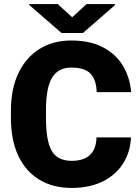

<svg xmlns="http://www.w3.org/2000/svg" viewBox="-20 -922 696 952"><path d="M458.5 -240.7H629.4Q626 -166.5 589.4 -109.9Q552.7 -53.2 488 -21.7Q423.3 9.8 335.4 9.8Q240.7 9.8 173.1 -32.2Q105.5 -74.2 69.8 -151.6Q34.2 -229 34.2 -335.9V-374.5Q34.2 -481.4 71.3 -559.3Q108.4 -637.2 175.8 -679.2Q243.2 -721.2 333 -721.2Q425.8 -721.2 489.7 -688Q553.7 -654.8 588.9 -596.9Q624 -539.1 630.4 -465.3H459.5Q457.5 -525.4 429.4 -556.2Q401.4 -586.9 333 -586.9Q269.5 -586.9 238.8 -538.1Q208 -489.3 208 -375.5V-335.9Q208 -222.7 236.8 -173.6Q265.6 -124.5 335.4 -124.5Q393.6 -124.5 425 -152.6Q456.5 -180.7 458.5 -240.7ZM266.1 -901.9 337.9 -836.4 409.7 -901.9H549.8V-896.5L391.1 -758.3H285.2L125 -897.5V-901.9Z"/></svg>

Font: Vazirmatn UI Black
Style: Regular
Weight: 900
Designer: Saber Rastikerdar
Foundry: Saber Rastikerdar
Version: Version 33.003